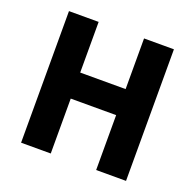

<svg xmlns="http://www.w3.org/2000/svg" viewBox="-117 -773 908 894"><g transform="rotate(20 337.0 -326.0)"><path d="M77 0V-652H224V-401H449V-652H597V0H449V-272H224V0Z"/></g></svg>

Font: TypoPRO Source Sans Pro
Style: Bold
Weight: 700
Designer: Paul D. Hunt
Foundry: Adobe Systems Incorporated
Version: Version 2.020;PS 2.000;hotconv 1.0.86;makeotf.lib2.5.63406